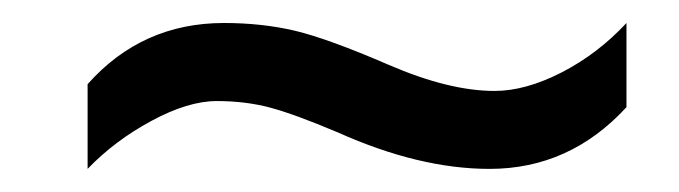

<svg xmlns="http://www.w3.org/2000/svg" viewBox="-20 -436 591 167"><path d="M405.8 -289.1Q344.7 -289.1 273.9 -320.8Q235.8 -336.9 214.6 -342.5Q193.4 -348.1 168.5 -348.1Q143.6 -348.1 111.6 -330.8Q79.6 -313.5 56.2 -289.1V-362.8Q103.5 -416 174.8 -416Q208 -416 236.8 -409.2Q265.6 -402.3 318.1 -379.6Q370.6 -356.9 410.2 -356.9Q437 -356.9 468.5 -373Q500 -389.2 524.9 -416V-342.8Q475.6 -289.1 405.8 -289.1Z"/></svg>

Font: Open Sans Hebrew
Style: Italic
Weight: 400
Italic angle: -12°
Foundry: Ascender Corporation, Yanek Iontef
Version: Version 2.001;PS 002.001;hotconv 1.0.70;makeotf.lib2.5.58329